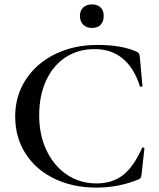

<svg xmlns="http://www.w3.org/2000/svg" viewBox="-20 -840 723 872"><path d="M601 -605Q609 -601 611 -597.5Q613 -594 615 -582L627 -450Q627 -447 622 -446Q617 -445 615 -449Q589 -531 537.5 -574Q486 -617 410 -617Q336 -617 279 -580.5Q222 -544 190 -475.5Q158 -407 158 -316Q158 -226 192 -155.5Q226 -85 285 -46Q344 -7 418 -7Q491 -7 539.5 -45.5Q588 -84 625 -168Q626 -171 631 -170Q636 -169 636 -167L623 -48Q621 -36 619 -32.5Q617 -29 609 -25Q519 12 417 12Q311 12 227 -28.5Q143 -69 96 -142.5Q49 -216 49 -311Q49 -405 97.5 -479Q146 -553 231 -594.5Q316 -636 422 -636Q533 -636 601 -605ZM343 -768Q343 -792 358 -806Q373 -820 398 -820Q423 -820 437 -806Q451 -792 451 -768Q451 -742 437 -727.5Q423 -713 398 -713Q373 -713 358 -728Q343 -743 343 -768Z"/></svg>

Font: Cormorant Infant SemiBold
Style: Regular
Weight: 600
Designer: Christian Thalmann (Catharsis Fonts)
Foundry: Catharsis Fonts
Version: Version 4.000